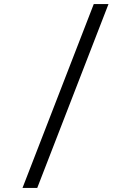

<svg xmlns="http://www.w3.org/2000/svg" viewBox="-20 -780 640 938"><path d="M90 138 438 -760H510L162 138Z"/></svg>

Font: Lilex Nerd Font
Style: Regular
Weight: 400
Designer: Mike Abbink, Paul van der Laan, Pieter van Rosmalen, Mikhael Khrustik
Foundry: Mikhael Khrustik
Version: Version 2.400; ttfautohint (v1.8.4.7-5d5b);Nerd Fonts 3.3.0